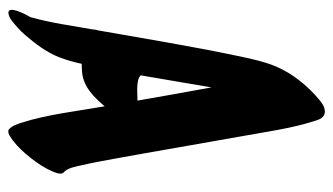

<svg xmlns="http://www.w3.org/2000/svg" viewBox="-190 -596 804 463"><g transform="rotate(90 211.5 -364.0)"><path d="M246.5 -745.7C236.2 -745.2 226.4 -737.8 220.2 -732.6C187.7 -705.3 157.8 -669.8 140.2 -628.8C127.8 -600.1 120.6 -565.2 113.7 -532.3C90.8 -423.1 72.6 -311.2 52.9 -199.8C51.5 -195.4 50.5 -190.7 50.4 -185.7C41.4 -135 34.6 -83.9 20.8 -35.7C17 -29.8 -10.8 20.5 12.1 17.1C25.2 15.2 36.8 2.9 46.2 -5.1C52.3 -10.3 57.9 -16.3 63.2 -22.4C83.9 -46.3 104.7 -73 117.2 -104.3C124.3 -122.4 129.3 -140.7 133.4 -159.6C140 -159.6 146.6 -159.8 153.2 -160.4C191.2 -163.7 215.8 -192 235.9 -214.8C247.6 -147.8 255.5 -76.3 275.4 -14.4C278.7 -4 282.8 8.6 291.4 15.9C298.6 22.1 314.4 9.4 318.7 6.1C334.5 -5.9 348.2 -21 360.4 -36.6C372.6 -52.1 384.1 -69 392.1 -87.2C394.6 -93 402.5 -109.7 395.2 -116.1C384.2 -125.7 381.2 -145.1 377.6 -161C371.7 -186.4 367.1 -212.1 362.4 -237.7C343.7 -340.1 326.6 -442.7 308.1 -545.2C297.6 -603 289.3 -663.9 272.3 -717.7C268.3 -730.4 264.8 -746 247.4 -746C247.1 -745.9 246.8 -745.8 246.5 -745.7ZM161.2 -301.9C171.2 -358.8 180.4 -415.7 190.2 -472.5C201.3 -413.1 211.7 -353.6 222.1 -294C221.9 -294 221.6 -294 221.4 -294C203.1 -293.9 171.2 -290.4 161.2 -301.9Z"/></g></svg>

Font: Quiapo Free
Style: Regular
Weight: 400
Designer: Aaron Amar
Version: Version 001.002